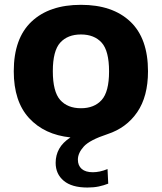

<svg xmlns="http://www.w3.org/2000/svg" viewBox="-20 -576 688 816"><path d="M351.5 221Q285 221 250.8 192.2Q216.5 163.5 216.5 116Q216.5 83.5 231.5 56.5Q246.5 29.5 279.5 8Q168.5 -3.5 103.5 -74.2Q38.5 -145 38.5 -273Q38.5 -413 114 -484.2Q189.5 -555.5 324 -555.5Q458.5 -555.5 533.8 -484.2Q609 -413 609 -273Q609 -166 563.2 -99.2Q517.5 -32.5 437 -6Q361 19 336 46.8Q311 74.5 311 102.5Q311 127.5 327.2 141.8Q343.5 156 374.5 156Q388.5 156 404.2 152.8Q420 149.5 437 142.5L440 204.5Q421 212 399.8 216.5Q378.5 221 351.5 221ZM324 -116Q380.5 -116 412 -151Q443.5 -186 443.5 -272.5Q443.5 -360 412 -394.8Q380.5 -429.5 324 -429.5Q267.5 -429.5 236 -394.8Q204.5 -360 204.5 -273.5Q204.5 -186.5 235.8 -151.2Q267 -116 324 -116Z"/></svg>

Font: Encode Sans SmExp
Style: Bold
Weight: 700
Width: 6
Designer: Multiple Designers
Foundry: Impallari Type
Version: Version 3.002; ttfautohint (v1.8.3) -l 8 -r 50 -G 200 -x 14 